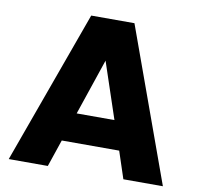

<svg xmlns="http://www.w3.org/2000/svg" viewBox="-79 -784 894 866"><g transform="rotate(10 368.5 -351.0)"><path d="M468 -702 722 0H541L500 -124H237L195 0H16L270 -702ZM282 -256H455L369 -513Z"/></g></svg>

Font: Poppins
Style: Bold
Weight: 700
Designer: Ninad Kale (Devanagari), Jonny Pinhorn (Latin)
Version: Version 5.002